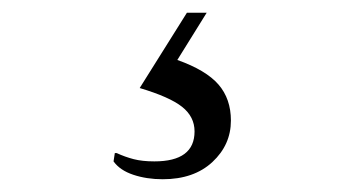

<svg xmlns="http://www.w3.org/2000/svg" viewBox="-20 -41 540 301"><path d="M235 240Q210 240 189 233Q168 226 158 212L160 199H163Q176 205 189.5 208.5Q203 212 222 212Q285 212 285 165Q285 142 265.5 126.5Q246 111 199 97L273 -21H304L258 53Q303 69 322.5 91.5Q342 114 342 148Q342 186 313 213Q284 240 235 240Z"/></svg>

Font: Spectral SC Medium
Style: Italic
Weight: 500
Italic angle: -10°
Designer: Jean-Baptiste Levee
Foundry: Production Type
Version: Version 2.001